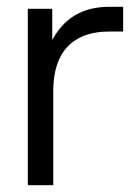

<svg xmlns="http://www.w3.org/2000/svg" viewBox="-20 -546 410 566"><path d="M62 0H137V-279C138 -411 213 -453 301 -453H343V-526H304C240 -526 176 -506 134 -428V-520H62Z"/></svg>

Font: Aspekta 350
Style: Regular
Weight: 350
Designer: Ivo Dolenc
Version: Version 2.000